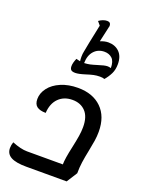

<svg xmlns="http://www.w3.org/2000/svg" viewBox="-200 -1191 993 1309"><g transform="rotate(20 296.5 -536.5)"><path d="M546 -367Q546 -335 541 -302Q536 -269 527 -225Q516 -172 510.5 -133Q505 -94 505 -52L456 25H163Q87 25 51 5Q15 -15 15 -57Q15 -79 23 -101Q87 -75 132 -75H392Q392 -116 413 -210Q424 -261 429.5 -295.5Q435 -330 435 -361Q435 -436 399.5 -473.5Q364 -511 305 -511Q243 -511 204.5 -472.5Q166 -434 162 -365Q120 -365 98 -381Q76 -397 76 -435Q76 -478 105.5 -516.5Q135 -555 189 -578Q243 -601 312 -601Q420 -601 483 -539.5Q546 -478 546 -367ZM511 -845Q511 -805 496.5 -775.5Q482 -746 459 -719Q447 -724 426 -724Q402 -724 381 -719.5Q360 -715 329 -705Q282 -690 258 -690Q235 -690 226.5 -698.5Q218 -707 218 -725Q218 -749 233 -783Q237 -782 246 -779.5Q255 -777 262 -776Q260 -790 260 -808Q260 -831 264 -847Q271 -889 305 -1050L283 -1076Q296 -1086 312 -1092Q328 -1098 342 -1098Q369 -1098 369 -1071Q369 -1067 357 -1017L342 -950Q373 -963 400 -963Q449 -963 480 -932.5Q511 -902 511 -845ZM475 -804Q475 -853 453 -873.5Q431 -894 397 -894Q351 -894 322 -862Q293 -830 292 -774Q315 -775 333.5 -779Q352 -783 384 -793Q429 -808 451 -808Q461 -808 475 -804Z"/></g></svg>

Font: Lemonada
Style: Regular
Weight: 400
Designer: Mohamed Gaber (Arabic) Eduardo Tunni (Latin)
Foundry: Kief Type Foundry
Version: Version 3.006